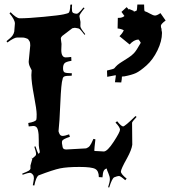

<svg xmlns="http://www.w3.org/2000/svg" viewBox="-20 -870 752 849"><path d="M592.3 -695.3Q571.8 -694.3 553.2 -673.3L508.3 -710Q522 -723.1 527.3 -736.3Q515.1 -742.7 500 -744.1L501 -791H505.4Q521 -791 530.3 -799.3L517.1 -817.4L540 -838.4L550.3 -827.1Q550.3 -829.1 551.3 -830.1L572.3 -821.3L570.3 -818.4Q572.8 -818.4 583 -822.3Q586.4 -823.7 587.4 -850.1H617.2Q617.2 -821.3 620.1 -820.3Q628.9 -817.9 643.3 -809.6Q657.7 -801.3 665.8 -801.3Q673.8 -801.3 689.5 -812L712.4 -779.3Q691.4 -763.7 691.4 -755.9Q691.4 -748 694.3 -742.2V-736.3Q696.3 -729 696.3 -724.1Q696.3 -688.5 676.3 -647.2Q656.2 -606 627.9 -580.8Q599.6 -555.7 581.3 -547.1Q563 -538.6 529.3 -532.2Q522 -532.2 519 -531.2V-529.3Q519 -520 516.1 -505.4L488.3 -506.3Q492.2 -531.7 492.2 -534.2V-535.2L493.2 -536.1L489.3 -537.1Q486.3 -537.1 454.1 -530.3L453.1 -558.1Q483.4 -564.9 485.6 -568.1Q487.8 -571.3 491.9 -575.4Q496.1 -579.6 499.5 -582.8Q502.9 -585.9 509 -590.1Q515.1 -594.2 518.3 -596.2Q521.5 -598.1 528.3 -602.5Q535.2 -606.9 548.6 -615.5Q562 -624 572.5 -635Q583 -646 602.1 -680.2V-681.2Q599.6 -687.5 592.3 -695.3ZM298.8 -850.1 297.9 -835.9Q297.9 -819.8 300.3 -816.2Q302.7 -812.5 308.1 -811Q313.5 -809.6 316.4 -809.3Q319.3 -809.1 321.3 -809.6Q328.1 -811 349.1 -836.9L354 -834Q331.1 -806.2 331.1 -798.8L335.9 -772.9Q335.9 -762.2 335.4 -754.2Q335 -746.1 356.9 -719.2L354 -715.8Q338.4 -735.8 333.3 -740.5Q328.1 -745.1 322.8 -745.1L311 -747.1Q307.6 -747.1 299.8 -745.1L254.9 -710.9Q249 -705.1 249 -699.2L252 -675.8L251 -648.9Q251 -632.3 256.1 -624.3Q261.2 -616.2 270.3 -616.2Q279.3 -616.2 294.9 -618.2L295.9 -601.1Q271 -597.2 264.9 -589.8Q258.8 -582.5 258.8 -568.4Q258.8 -554.2 264.9 -550.3Q271 -546.4 297.9 -545.9L296.9 -535.2Q271.5 -535.2 264.6 -532Q257.8 -528.8 256.8 -520Q250.5 -502.9 246.8 -414.8Q243.2 -326.7 238.8 -290Q238.8 -287.6 242.9 -278.3Q247.1 -269 256.8 -269Q266.6 -269 285.6 -275.9L289.1 -265.1Q258.3 -254.9 254.9 -247.1Q253.9 -244.1 253.9 -236.8L256.8 -220.2Q258.3 -209 272.9 -209L360.8 -213.9Q370.6 -217.3 376.7 -224.6Q382.8 -231.9 393.1 -255.9L401.9 -253.9Q397 -212.9 397 -204.1Q397 -202.1 403.3 -202.1H405.8L439 -200.2Q454.6 -200.2 482.7 -243.2Q510.7 -286.1 510.7 -296.6Q510.7 -307.1 490.7 -328.1L498 -334Q516.6 -311 524.4 -311Q532.2 -311 579.1 -356.9L584 -353Q564 -331.5 564 -327.1L564.9 -230Q562 -207.5 542 -170.9Q514.6 -122.1 514.6 -111.3Q514.6 -100.6 540 -80.1L533.7 -73.2Q512.7 -91.8 506.1 -91.8Q499.5 -91.8 484.9 -85.9Q475.1 -80.6 462.9 -41L458 -42Q465.8 -65.9 465.8 -77.6Q465.8 -89.4 459.2 -104Q452.6 -118.7 451.7 -125Q442.9 -122.6 438.7 -114.7Q434.6 -106.9 433.1 -85.9L417 -86.9Q417 -114.3 401.1 -123Q385.3 -131.8 331.1 -131.8Q276.9 -131.8 245.8 -125.5Q214.8 -119.1 149.9 -94.2Q139.2 -85.9 131.8 -49.8L125 -50.8Q129.9 -76.2 129.9 -81.8Q129.9 -87.4 128.9 -90.6Q127.9 -93.8 127.2 -95Q126.5 -96.2 124 -99.1Q118.2 -106 111.3 -106Q104.5 -106 80.1 -97.2L78.1 -102.1Q101.1 -111.3 107.2 -115.2Q113.3 -119.1 114.7 -124V-138.2Q115.2 -141.6 123 -168Q123 -168.9 116.7 -172.9L124 -169.9L136.7 -181.2Q139.6 -184.1 139.6 -190.7Q139.6 -197.3 131.8 -221.2L136.7 -223.1Q145.5 -196.3 149.9 -189.9Q155.8 -192.9 155.8 -198.5Q155.8 -204.1 153.3 -213.1Q150.9 -222.2 151.4 -250Q151.9 -277.8 147.5 -295.4Q143.1 -313 127.9 -313Q124.5 -313 106.9 -311L105 -326.2Q136.7 -331.5 140.6 -340.8Q142.1 -344.2 142.1 -364.5Q142.1 -384.8 130.4 -446Q118.7 -507.3 118.7 -538.1L120.1 -559.1Q120.1 -560.1 113.5 -572.5Q106.9 -585 106.9 -598.1L113.8 -668.9Q113.8 -682.6 110.4 -687.7Q106.9 -692.9 105.2 -695.6Q103.5 -698.2 98.6 -699.7Q93.8 -701.2 91.8 -702.1Q86.9 -704.1 76.2 -704.1H55.7Q42.5 -704.1 12.7 -682.1L8.8 -688Q28.8 -703.6 34.9 -712.2Q41 -720.7 43 -730L45.9 -766.1Q45.9 -782.7 22 -811L26.9 -815.9Q52.7 -789.1 66.9 -789.1Q105 -789.1 173.6 -795.7Q242.2 -802.2 261.5 -806.6Q280.8 -811 283.2 -813Q290 -817.9 291 -849.1Z"/></svg>

Font: Eater Caps
Style: Regular
Weight: 400
Version: Version 001.002